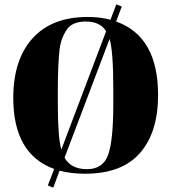

<svg xmlns="http://www.w3.org/2000/svg" viewBox="-20 -789 788 883"><path d="M41 -339Q41 -514 129.5 -612.5Q218 -711 383 -711Q442 -711 488 -698L515 -769L540 -759L514 -690Q707 -622 707 -352Q707 -180 623.5 -85Q540 10 371 10Q308 10 254 -4L225 74L200 64L229 -12Q41 -80 41 -339ZM501 -309V-383Q501 -552 484 -610L277 -64Q306 -11 380 -11Q454 -11 477.5 -77.5Q501 -144 501 -309ZM246 -307Q246 -158 262 -101L468 -645Q441 -690 375 -690Q313 -690 288 -654Q260 -613 254 -562Q246 -492 246 -379Z"/></svg>

Font: SVN-Abril Fatface
Style: Regular
Weight: 400
Designer: Veronika Burian, Jos? Scaglione
Foundry: TypeTogether
Version: Version 1.001